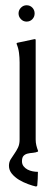

<svg xmlns="http://www.w3.org/2000/svg" viewBox="-20 -563 202 712"><path d="M120.6 75.2Q120.6 87.9 119.9 100.3Q119.1 112.8 118.2 125.5L114.3 128.9Q101.1 126 83.7 119.6Q66.4 113.3 50.5 103.8Q34.7 94.2 23.9 81.1Q13.2 67.9 13.2 51.8Q13.2 38.6 19.3 28.3Q25.4 18.1 33 7.6Q40.5 -2.9 46.6 -15.4Q52.7 -27.8 52.7 -45.4V-331.5Q52.7 -349.1 50.5 -366.7Q48.3 -384.3 41.5 -400.4V-402.3L43.9 -404.3L108.4 -418L111.8 -417Q111.8 -416.5 112.1 -416Q112.3 -415.5 112.3 -415V-45.4Q112.3 -34.7 114.7 -24.2Q117.2 -13.7 121.1 -3.9V-1Q112.3 2.9 101.8 3.7Q91.3 4.4 82.3 6.6Q73.2 8.8 67.4 14.9Q61.5 21 61.5 35.2Q61.5 45.9 67.4 53.5Q73.2 61 82 65.7Q90.8 70.3 101.1 72.3Q111.3 74.2 120.1 74.2ZM78.6 -543.5Q91.3 -543.5 99.9 -534.7Q108.4 -525.9 108.4 -513.2Q108.4 -500.5 99.9 -491.7Q91.3 -482.9 78.6 -482.9Q66.4 -482.9 57.6 -491.9Q48.8 -501 48.8 -513.2Q48.8 -525.4 57.6 -534.4Q66.4 -543.5 78.6 -543.5Z"/></svg>

Font: CAT Linz
Style: Regular
Weight: 400
Designer: Peter Wiegel
Foundry: Peter Wiegel
Version: Version 1.08